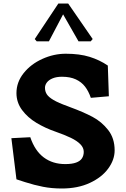

<svg xmlns="http://www.w3.org/2000/svg" viewBox="-20 -1067 720 1097"><path d="M123 -26.5Q99 -34.5 74 -42.5L45 -277.5L153 -283Q179.5 -205 230.5 -167.2Q281.5 -129.5 352.5 -129.5Q391 -129.5 414.5 -138Q438 -146.5 448.2 -162.2Q458.5 -178 458.5 -199.5Q458.5 -223 439.2 -242.8Q420 -262.5 384.8 -279.5Q349.5 -296.5 296.5 -315Q238.5 -335 188.5 -365Q138.5 -395 106.2 -438.2Q74 -481.5 74 -535Q74 -597.5 115 -649Q156 -700.5 221.5 -730.2Q287 -760 356 -760Q435 -760 492 -742.2Q549 -724.5 596 -692.5L602 -517L499 -508Q486 -546 465.8 -572.2Q445.5 -598.5 413.2 -613.5Q381 -628.5 334 -628.5Q303 -628.5 281 -619.5Q259 -610.5 248 -596Q237 -581.5 237 -565.5Q237 -544.5 247.5 -528.2Q258 -512 286 -495.5Q314 -479 366 -460.5L380 -455Q456.5 -427 508.8 -399.2Q561 -371.5 598 -324.2Q635 -277 635 -208Q635 -154 598.2 -103.8Q561.5 -53.5 493 -21.8Q424.5 10 333 10Q275.5 10 225.8 0.2Q176 -9.5 123 -26.5ZM509.5 -844 498.5 -831H428.5L340.5 -985L259.5 -831H189.5L178.5 -844L313.5 -1047H369.5Z"/></svg>

Font: TMT Limkin
Style: Regular
Weight: 400
Designer: Gabriel Drozdov
Version: Version 1.000;Glyphs 3.1.2 (3151)